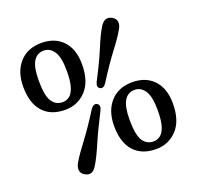

<svg xmlns="http://www.w3.org/2000/svg" viewBox="-128 -854 1032 1007"><g transform="rotate(-20 388.0 -350.5)"><path d="M202 -714.5Q276.5 -714.5 320.5 -667.8Q364.5 -621 364.5 -537.5Q364.5 -441 317.8 -391.2Q271 -341.5 201 -341.5Q121.5 -341.5 77.8 -390Q34 -438.5 34 -530.5Q34 -614 78.8 -664.2Q123.5 -714.5 202 -714.5ZM277.5 -531.5Q277.5 -607.5 255.8 -640Q234 -672.5 199.5 -672.5Q161 -672.5 141.2 -639Q121.5 -605.5 121.5 -534.5Q121.5 -449.5 142.5 -416.8Q163.5 -384 202 -384Q222.5 -384 239.8 -396.8Q257 -409.5 267.2 -441.5Q277.5 -473.5 277.5 -531.5ZM444 -401Q427 -376.5 409 -387Q392.5 -396.5 405 -423.5Q453.5 -516 481 -582.8Q508.5 -649.5 531.5 -687.5Q559.5 -732.5 598 -710Q616.5 -699 618.8 -681Q621 -663 609 -642.5Q588 -604.5 543.8 -546.8Q499.5 -489 444 -401ZM332.5 -298.5Q350 -323 368 -313Q385.5 -302 372.5 -275.5Q326 -185.5 297 -117.8Q268 -50 245 -12.5Q218 33.5 179 10Q160.5 -0.5 158.2 -18.5Q156 -36.5 167.5 -57.5Q189 -95 234 -154.2Q279 -213.5 332.5 -298.5ZM579.5 -358Q654 -358 698 -311.2Q742 -264.5 742 -181Q742 -84.5 695.2 -34.8Q648.5 15 578.5 15Q499 15 455.2 -33.5Q411.5 -82 411.5 -174Q411.5 -257.5 456.2 -307.8Q501 -358 579.5 -358ZM655 -175Q655 -251 633.2 -283.5Q611.5 -316 577 -316Q538.5 -316 518.8 -282.5Q499 -249 499 -178Q499 -93 520 -60.2Q541 -27.5 579.5 -27.5Q600 -27.5 617.2 -40.2Q634.5 -53 644.8 -85Q655 -117 655 -175Z"/></g></svg>

Font: Fraunces 9pt S100
Style: Regular
Weight: 400
Version: Version 1.000; ttfautohint (v1.8.3)